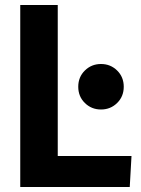

<svg xmlns="http://www.w3.org/2000/svg" viewBox="-20 -748 565 768"><path d="M61 -728H211V-124H506L499 0H61ZM384 -310Q346 -310 319.5 -336Q293 -362 293 -401Q293 -440 319.5 -466Q346 -492 384 -492Q422 -492 448.5 -466Q475 -440 475 -401Q475 -362 448.5 -336Q422 -310 384 -310Z"/></svg>

Font: Murecho SemiBold
Style: Regular
Weight: 600
Designer: Neil Summerour
Foundry: Positype
Version: Version 1.010; ttfautohint (v1.8.3)